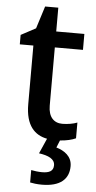

<svg xmlns="http://www.w3.org/2000/svg" viewBox="-60 -696 487 972"><g transform="rotate(5 183.5 -210.0)"><path d="M343 -9V-89C323 -81 294 -76 267 -76C225 -76 196 -104 196 -162V-458H339V-539H196V-660H129L93 -546L18 -506V-458H87V-160C87 -51 134 -6 197 6L163 83C212 90 244 105 244 137C244 167 222 177 186 177C168 177 145 174 131 171V234C145 237 166 240 191 240C283 240 328 201 328 134C328 84 289 58 248 46L263 9C295 7 324 0 343 -9Z"/></g></svg>

Font: Noto Sans Thai Medium
Style: Regular
Weight: 500
Designer: Monotype Design Team
Foundry: Monotype Imaging Inc.
Version: Version 1.901